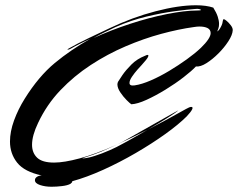

<svg xmlns="http://www.w3.org/2000/svg" viewBox="-20 -682 906 731"><path d="M176 29Q152 29 132.5 22.5Q113 16 113 4Q113 -4 121 -9Q129 -14 139 -14Q73 -28 45.5 -62.5Q18 -97 18 -143Q18 -181 33.5 -223.5Q49 -266 74 -306Q127 -391 188.5 -442Q250 -493 325 -535Q306 -526 286.5 -516.5Q267 -507 250 -497Q243 -493 238.5 -493Q234 -493 241 -497Q274 -516 319 -537.5Q364 -559 398 -575Q484 -616 572 -639Q660 -662 726 -662Q765 -662 792 -653Q804 -634 809 -618.5Q814 -603 814 -591Q814 -581 811.5 -574Q809 -567 807 -562Q812 -565 816.5 -572Q821 -579 824 -586Q827 -593 827.5 -598Q828 -603 830 -608Q832 -611 841 -604Q850 -597 858.5 -586Q867 -575 866 -566Q865 -549 849.5 -525Q834 -501 811.5 -478.5Q789 -456 766 -441.5Q743 -427 726 -429Q710 -412 679 -388Q648 -364 610.5 -341Q573 -318 538 -302Q503 -286 480 -285Q475 -288 462 -301Q449 -314 438 -330.5Q427 -347 427 -361Q427 -364 429 -370Q433 -377 446 -396Q459 -415 480.5 -436.5Q502 -458 533 -470Q539 -473 542 -473Q547 -473 543.5 -465Q540 -457 519 -434Q515 -430 503.5 -417Q492 -404 482.5 -390Q473 -376 473 -366Q473 -354 493 -357Q520 -361 554.5 -376Q589 -391 624 -412Q659 -433 691 -456Q723 -479 745 -500Q782 -536 782 -556Q782 -569 770.5 -575Q759 -581 739 -581Q735 -581 729.5 -580.5Q724 -580 718 -579Q660 -571 593.5 -553Q527 -535 458 -505.5Q389 -476 325.5 -434.5Q262 -393 210 -338.5Q158 -284 125 -214Q102 -166 102 -131Q102 -100 121.5 -81.5Q141 -63 186 -63Q224 -63 283.5 -79Q343 -95 426 -132Q407 -123 392 -116.5Q377 -110 366 -105Q357 -101 338.5 -94.5Q320 -88 306 -83.5Q292 -79 294 -79Q311 -79 339.5 -88Q368 -97 397.5 -110Q427 -123 444 -133Q467 -145 492 -159.5Q517 -174 542 -188Q511 -172 481.5 -158Q452 -144 426 -132L448 -143Q455 -147 475.5 -158.5Q496 -170 523 -185.5Q550 -201 578 -216.5Q606 -232 627.5 -244.5Q649 -257 659 -262Q651 -254 617.5 -233Q584 -212 542 -188Q608 -222 688 -267Q702 -275 708 -275Q716 -275 711.5 -265.5Q707 -256 691 -239Q660 -208 609 -171.5Q558 -135 497 -99.5Q436 -64 373 -35.5Q310 -7 255 8V9Q255 13 248 18Q237 24 216 26.5Q195 29 176 29ZM336 -537Q401 -567 474.5 -591Q548 -615 616 -628.5Q684 -642 731 -642Q745 -642 745 -644Q745 -646 738.5 -647.5Q732 -649 725 -648Q696 -646 646.5 -639.5Q597 -633 538 -619Q479 -605 420 -579Q401 -570 378 -559Q355 -548 336 -537Z"/></svg>

Font: Smooch
Style: Regular
Weight: 400
Designer: Robert E. Leuschke
Foundry: Robert E. Leuschke
Version: Version 1.010; ttfautohint (v1.8.3)